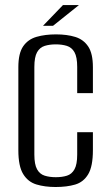

<svg xmlns="http://www.w3.org/2000/svg" viewBox="-20 -737 439 769"><path d="M202.7 12Q159.4 12 125.9 1.8Q92.3 -8.3 72.9 -39.8Q53.5 -71.2 53.5 -135.3V-467.8Q53.5 -523.5 72.9 -551.6Q92.3 -579.7 126.6 -589.5Q160.8 -599.3 204.1 -599.3Q248.5 -599.3 281.4 -589.1Q314.3 -579 333.2 -550.9Q352.1 -522.8 352.1 -467.8V-364H289.2V-468.7Q289.2 -508.5 278.3 -527.8Q267.4 -547.1 247.9 -553.2Q228.4 -559.3 203.4 -559.3Q178.5 -559.3 159 -553.2Q139.4 -547.1 128.5 -527.8Q117.6 -508.5 117.6 -468.7V-117.8Q117.6 -78.3 128.5 -58.9Q139.4 -39.4 159 -33.4Q178.5 -27.3 203.4 -27.3Q229.1 -27.3 248.2 -33.4Q267.4 -39.4 278.3 -58.9Q289.2 -78.3 289.2 -117.8V-207.4H352.1V-135.5Q352.1 -70.5 333.2 -39Q314.3 -7.6 281 2.2Q247.7 12 202.7 12ZM152.2 -633.6 232.1 -716.6H296L192.3 -633.6Z"/></svg>

Font: Alumni Sans SC Thin
Style: Regular
Weight: 100
Designer: Robert E. Leuschke
Foundry: Robert E. Leuschke
Version: Version 1.018